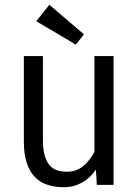

<svg xmlns="http://www.w3.org/2000/svg" viewBox="-20 -775 576 805"><path d="M456 -540V0H386L382 -64Q359 -29 324 -9.5Q289 10 248 10Q212 10 181 0.5Q150 -9 127.5 -31.5Q105 -54 92.5 -91Q80 -128 80 -182V-540H160V-188Q160 -148 167.5 -122.5Q175 -97 188 -82Q201 -67 219.5 -61Q238 -55 261 -55Q298 -55 325.5 -76Q353 -97 376 -138V-540ZM332 -631 298 -588 132 -686 187 -755Z"/></svg>

Font: Carrois Gothic
Style: Regular
Weight: 400
Designer: Ralph du Carrois
Foundry: Ralph du Carrois
Version: Version 1.001